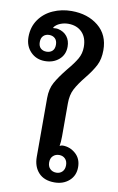

<svg xmlns="http://www.w3.org/2000/svg" viewBox="-102 -944 619 1007"><g transform="rotate(10 207.5 -440.5)"><path d="M148 -106V-419Q148 -468 167.5 -503Q187 -538 225 -585Q258 -624 274.5 -652.5Q291 -681 291 -716Q291 -766 263.5 -794Q236 -822 190 -822Q168 -822 147 -813.5Q126 -805 115 -789L117 -786Q123 -787 131 -787Q138 -787 141 -786Q173 -779 190 -757Q207 -735 207 -703Q207 -660 177 -634Q147 -608 102 -608Q56 -608 26 -639Q-4 -670 -4 -718Q-4 -771 23.5 -810.5Q51 -850 97 -870.5Q143 -891 196 -891Q282 -891 338.5 -845Q395 -799 395 -717Q395 -670 378 -636.5Q361 -603 327 -561Q293 -519 276.5 -487.5Q260 -456 260 -411V-235Q260 -204 256 -183Q264 -188 272 -188Q311 -188 341 -161.5Q371 -135 371 -90Q371 -45 340 -17.5Q309 10 262 10Q207 10 177.5 -22Q148 -54 148 -106ZM145 -702Q145 -724 133 -735.5Q121 -747 102 -747Q83 -747 71 -735.5Q59 -724 59 -702Q59 -680 71 -669Q83 -658 102 -658Q121 -658 133 -669Q145 -680 145 -702ZM307 -89Q307 -111 294.5 -123.5Q282 -136 263 -136Q243 -136 230 -123.5Q217 -111 217 -89Q217 -67 230 -54.5Q243 -42 263 -42Q282 -42 294.5 -54.5Q307 -67 307 -89Z"/></g></svg>

Font: MaitreeSemiBold
Style: Regular
Weight: 600
Designer: CadsonDemak Team
Foundry: CadsonDemak
Version: Version 1.000